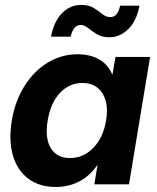

<svg xmlns="http://www.w3.org/2000/svg" viewBox="-20 -746 636 777"><path d="M206.5 10.7Q139.2 10.7 94.5 -22.9Q49.8 -56.6 32.2 -117.2Q14.6 -177.7 27.8 -258.3Q41 -337.4 79.1 -397.9Q117.2 -458.5 172.9 -492.4Q228.5 -526.4 294.4 -526.4Q344.2 -526.4 380.4 -506.1Q416.5 -485.8 433.6 -445.8H435.5L447.3 -515.6H587.4L502 0H361.8L374.5 -77.1H373Q343.3 -33.7 300.3 -11.5Q257.3 10.7 206.5 10.7ZM263.2 -106.4Q317.4 -106.4 357.7 -147.7Q397.9 -189 409.2 -258.3Q420.9 -327.1 394.3 -368.7Q367.7 -410.2 313.5 -410.2Q260.7 -410.2 222.9 -370.4Q185.1 -330.6 172.9 -258.3Q161.1 -186 185.8 -146.2Q210.4 -106.4 263.2 -106.4ZM422.9 -595.2Q392.1 -595.2 371.8 -607.7Q351.6 -620.1 336.4 -632.6Q321.3 -645 306.2 -645Q290.5 -645 280.5 -631.8Q270.5 -618.7 266.1 -597.7H186.5Q198.2 -659.2 231 -692.6Q263.7 -726.1 308.6 -726.1Q339.8 -726.1 359.6 -713.6Q379.4 -701.2 394.3 -689Q409.2 -676.8 425.8 -676.8Q442.4 -676.8 451.7 -688.5Q460.9 -700.2 466.3 -723.1H544.4Q533.2 -662.1 499.5 -628.7Q465.8 -595.2 422.9 -595.2Z"/></svg>

Font: Inter Display
Style: Bold Italic
Weight: 700
Italic angle: -9.39999°
Designer: Rasmus Andersson
Foundry: rsms
Version: Version 4.000;git-a52131595